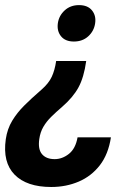

<svg xmlns="http://www.w3.org/2000/svg" viewBox="-29 -559 534 767"><path d="M266.1 -393.1Q231.9 -393.1 214.8 -414.1Q197.8 -435.1 202.1 -466.3Q206.5 -496.6 229.5 -517.6Q252.4 -538.6 286.6 -538.6Q321.3 -538.6 338.4 -517.6Q355.5 -496.6 351.1 -466.3Q346.7 -435.1 323.7 -414.1Q300.8 -393.1 266.1 -393.1ZM315.4 -315.4Q306.2 -249.5 284.4 -209.7Q262.7 -169.9 218.8 -131.8Q194.8 -111.3 175.8 -92.5Q156.7 -73.7 144.3 -52.5Q131.8 -31.2 127.9 -3.4Q122.1 37.1 138.9 56.9Q155.8 76.7 189.5 76.7Q219.7 76.7 246.3 55.7Q272.9 34.7 280.8 -10.3H414.1Q403.8 57.1 369.9 101.1Q335.9 145 285.4 166.5Q234.9 188 175.8 188Q77.6 188 29.3 138.7Q-19 89.4 -5.9 -2.9Q0 -43.9 19.8 -76.7Q39.6 -109.4 68.4 -137.9Q97.2 -166.5 129.4 -194.3Q133.3 -197.8 137.7 -201.7Q165.5 -226.1 177.7 -252.2Q189.9 -278.3 195.3 -315.4Z"/></svg>

Font: Robert Sans ExtraBold
Style: Italic
Weight: 800
Italic angle: -8°
Designer: Christian Robertson (extended by Adam Twardoch)
Foundry: Google
Version: Version 12.135;April 2, 2019;FontCreator 11.5.0.2425 64-bit;